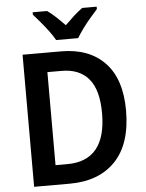

<svg xmlns="http://www.w3.org/2000/svg" viewBox="-61 -986 784 1034"><g transform="rotate(-5 331.0 -468.5)"><path d="M610 -367Q610 -186 521 -93Q432 0 274 0H81V-714H289Q440 -714 525 -625.5Q610 -537 610 -367ZM480 -363Q480 -489 429.5 -549Q379 -609 283 -609H206V-106H269Q480 -106 480 -363ZM268 -777Q256 -799 236 -826Q216 -853 194 -879Q172 -905 155 -924V-937H233Q256 -921 279.5 -899Q303 -877 327 -852Q353 -878 375.5 -898.5Q398 -919 423 -937H501V-924Q484 -905 462 -879.5Q440 -854 420 -826.5Q400 -799 387 -777Z"/></g></svg>

Font: Noto Sans Lao UI SemCond SemBd
Style: Regular
Weight: 600
Width: 4
Designer: Monotype Design Team
Foundry: Monotype Imaging Inc.
Version: Version 2.000; ttfautohint (v1.8.4.7-5d5b)